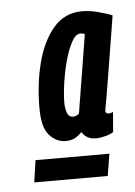

<svg xmlns="http://www.w3.org/2000/svg" viewBox="-39 -715 338 479"><g transform="rotate(-5 129.5 -475.5)"><path d="M259 -666Q246 -586 238.5 -539.5Q231 -493 227 -470Q223 -447 221.5 -439.5Q220 -432 220 -431Q220 -423 228 -423Q233 -423 239 -426L235 -376Q228 -371 214.5 -367.5Q201 -364 192 -364Q167 -364 156 -383Q149 -375 139.5 -369.5Q130 -364 115 -364Q92 -364 74.5 -383.5Q57 -403 57 -451Q57 -512 70.5 -564.5Q84 -617 112 -650Q140 -683 184 -683Q202 -683 223.5 -677.5Q245 -672 259 -666ZM120 -459Q120 -446 124 -434.5Q128 -423 139 -423Q147 -423 154 -429L186 -626Q183 -627 179.5 -627.5Q176 -628 175 -628Q163 -628 153 -609.5Q143 -591 135.5 -563.5Q128 -536 124 -507.5Q120 -479 120 -459ZM28 -268 36 -323H221L212 -268Z"/></g></svg>

Font: Georama ExtraCondensed SemiBold
Style: Italic
Weight: 600
Width: 2
Italic angle: -9°
Designer: Jean-Baptiste Levee
Foundry: Production Type
Version: Version 1.000